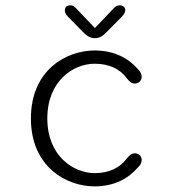

<svg xmlns="http://www.w3.org/2000/svg" viewBox="-20 -672 659 702"><path d="M370 -555 426 -611.5C434 -620 438 -628 438 -635C438 -645.5 429.5 -652.5 417.5 -652.5C406 -652.5 399.5 -646 389 -634.5L327 -569.5L265 -634.5C254 -646.5 248 -652.5 236.5 -652.5C224.5 -652.5 217 -645 217 -634C217 -627.5 220 -619.5 228 -611.5L283.5 -555C298.5 -539.5 310.5 -532.5 326.5 -532.5C343.5 -532.5 355.5 -539.5 370 -555ZM326 9.5C399 9.5 451 -21 483 -58.5C493.5 -67.5 498 -78 498 -87.5C498 -103 485.5 -111.5 473 -111.5C462 -111.5 453 -104.5 443.5 -92.5C419 -59 379.5 -39 326 -39C249 -39 153 -101.5 153 -239C153 -377 249 -439 326 -439C379.5 -439 419 -419.5 443.5 -386C453 -373 462 -366.5 473 -366.5C485.5 -366.5 498 -376 498 -391C498 -400 494 -410.5 483 -420.5C451 -457.5 399 -487.5 326 -487.5C225 -487.5 93 -418 93 -239C93 -60 225 9.5 326 9.5Z"/></svg>

Font: RTM Light Light
Style: Regular
Weight: 300
Designer: after Tyler Finck
Foundry: An Endless Supply
Version: Version 1.000;Glyphs 3.2.1 (3258)